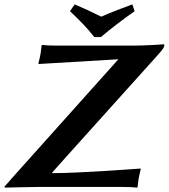

<svg xmlns="http://www.w3.org/2000/svg" viewBox="-91 -853 770 876"><path d="M228.2 -802C266.4 -766 307.7 -725 339.4 -684H369.4C415.3 -723 471.9 -766 523.2 -802L512.7 -833C463.5 -815 416.4 -797 370.8 -777C331.4 -797 292.5 -815 249.7 -833ZM145.9 -63C146.6 -66.8 150.2 -69.4 619 -591C644 -619.1 658.7 -634.1 658.7 -646.9C658.7 -649.6 657.3 -651 653.6 -651C636.7 -648.8 557.6 -645 526.6 -645H161.6C139.6 -645 116.7 -646 101.1 -648L98.6 -645C97.1 -631 95.6 -617 93.9 -607C92.1 -597 86.7 -572 84.3 -564L85.7 -561C85.7 -561 448.9 -582.5 449.1 -582.6L-38.5 -38C-45.9 -30 -57.5 -15 -71 -1L-68.7 3C-68.7 3 50.8 0 80.8 0H463.8C499.6 0 518.6 1 534.3 3L536.8 0C538.3 -14 539.8 -28 541.5 -38C543.3 -48 548.7 -73 551.1 -81L549.6 -84C549.6 -84 276.9 -63 145.9 -63Z"/></svg>

Font: Linux Biolinum O 
Style: Bold Italic
Weight: 700
Designer: Philipp H. Poll
Foundry: Philipp H. Poll
Version: Version 1.3.2